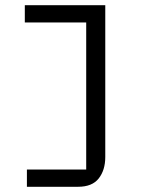

<svg xmlns="http://www.w3.org/2000/svg" viewBox="-20 -521 568 735"><path d="M83 128H310V-435H75V-501H383V80Q383 130 358 162Q333 194 279 194H83Z"/></svg>

Font: PlemolJP
Style: Regular
Weight: 400
Monospace: yes
Version: v2.0.4; ttfautohint (v1.8.4.7-5d5b-dirty) -l 6 -r 45 -G 200 